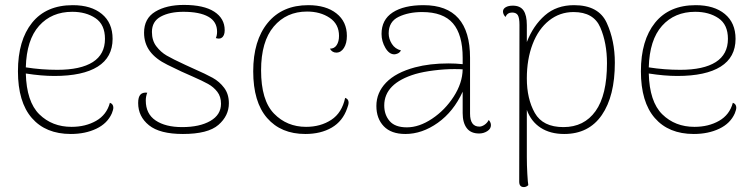

<svg xmlns="http://www.w3.org/2000/svg" viewBox="-20 -533 3071 781"><path d="M441 -95Q441 -87 435 -72Q417 -31 372 -9.5Q327 12 268 12Q166 12 109.5 -53Q53 -118 53 -243Q53 -369 110.5 -440.5Q168 -512 276 -512Q351 -512 394.5 -476Q438 -440 438 -375Q438 -300 377.5 -262Q317 -224 201 -224Q149 -224 85 -234Q88 -119 140 -68Q192 -17 271 -17Q328 -17 371 -41.5Q414 -66 427 -115Q441 -110 441 -95ZM85 -259Q148 -249 213 -249Q308 -249 357.5 -280.5Q407 -312 407 -375Q407 -433 368.5 -459Q330 -485 274 -485Q190 -485 139 -428Q88 -371 85 -259Z M542 -114Q542 -138 551 -148Q560 -158 579 -156Q573 -141 573 -124Q573 -70 613 -43Q653 -16 721 -16Q792 -16 835.5 -41Q879 -66 879 -111Q879 -140 864 -159.5Q849 -179 826.5 -191.5Q804 -204 763 -222Q748 -228 718 -242Q709 -246 661 -269.5Q613 -293 589.5 -325Q566 -357 566 -400Q566 -458 611.5 -485.5Q657 -513 728 -513Q809 -513 851.5 -485.5Q894 -458 894 -410Q894 -387 881 -379Q877 -376 870 -376Q866 -376 858 -378Q863 -389 863 -404Q863 -445 827.5 -465Q792 -485 726 -485Q670 -485 634 -465.5Q598 -446 598 -403Q598 -368 616 -344.5Q634 -321 658 -307Q682 -293 734 -269L769 -253Q817 -232 845 -216.5Q873 -201 892 -175.5Q911 -150 911 -113Q911 -62 868.5 -25Q826 12 724 12Q630 12 586 -23.5Q542 -59 542 -114Z M1010 -243Q1010 -368 1069 -440Q1128 -512 1234 -512Q1306 -512 1348.5 -478.5Q1391 -445 1391 -387Q1391 -357 1379 -338Q1367 -319 1348 -319Q1331 -319 1322 -335Q1340 -335 1349.5 -349.5Q1359 -364 1359 -387Q1359 -435 1321 -460.5Q1283 -486 1229 -486Q1145 -486 1093.5 -425Q1042 -364 1042 -247Q1042 -125 1094.5 -71Q1147 -17 1225 -17Q1284 -17 1327.5 -45.5Q1371 -74 1384 -135Q1398 -130 1398 -116Q1398 -107 1392 -92Q1374 -40 1329.5 -14Q1285 12 1222 12Q1123 12 1066.5 -53Q1010 -118 1010 -243Z M1977 -24Q1977 -9 1962 0.5Q1947 10 1929 10Q1895 10 1878.5 -12Q1862 -34 1862 -73V-160Q1825 -79 1761 -33.5Q1697 12 1629 12Q1571 12 1541 -19.5Q1511 -51 1511 -102Q1511 -156 1550.5 -197Q1590 -238 1668 -259Q1728 -275 1804 -275Q1834 -275 1862 -272V-298Q1862 -392 1822.5 -438Q1783 -484 1697 -484Q1642 -484 1601.5 -464.5Q1561 -445 1561 -397Q1561 -375 1574 -354.5Q1587 -334 1611 -328Q1606 -319 1598 -315.5Q1590 -312 1584 -312Q1563 -312 1547.5 -338.5Q1532 -365 1532 -395Q1532 -453 1577.5 -482.5Q1623 -512 1703 -512Q1892 -512 1892 -298V-71Q1892 -18 1930 -18Q1940 -18 1951 -25.5Q1962 -33 1968 -45Q1977 -35 1977 -24ZM1862 -251Q1852 -252 1828 -252Q1789 -252 1745 -246.5Q1701 -241 1670 -232Q1543 -194 1543 -104Q1543 -66 1565 -40.5Q1587 -15 1635 -15Q1685 -15 1737.5 -50Q1790 -85 1825.5 -140Q1861 -195 1862 -251Z M2481 -278Q2481 -142 2428 -65Q2375 12 2275 12Q2218 12 2179 -13.5Q2140 -39 2123 -86V106Q2123 139 2125 174.5Q2127 210 2129 220Q2121 228 2111 228Q2092 228 2092 206L2093 -432Q2093 -460 2086.5 -471Q2080 -482 2063 -482Q2044 -482 2036 -464Q2026 -475 2026 -486Q2026 -497 2037 -503.5Q2048 -510 2066 -510Q2096 -510 2109.5 -490.5Q2123 -471 2123 -431V-362Q2149 -429 2196.5 -470.5Q2244 -512 2315 -512Q2415 -512 2448 -440Q2481 -368 2481 -278ZM2449 -276Q2449 -358 2422 -421Q2395 -484 2313 -484Q2257 -484 2213.5 -449.5Q2170 -415 2146.5 -353.5Q2123 -292 2123 -214Q2123 -131 2155.5 -73.5Q2188 -16 2272 -16Q2356 -16 2402.5 -81Q2449 -146 2449 -276Z M2975 -95Q2975 -87 2969 -72Q2951 -31 2906 -9.5Q2861 12 2802 12Q2700 12 2643.5 -53Q2587 -118 2587 -243Q2587 -369 2644.5 -440.5Q2702 -512 2810 -512Q2885 -512 2928.5 -476Q2972 -440 2972 -375Q2972 -300 2911.5 -262Q2851 -224 2735 -224Q2683 -224 2619 -234Q2622 -119 2674 -68Q2726 -17 2805 -17Q2862 -17 2905 -41.5Q2948 -66 2961 -115Q2975 -110 2975 -95ZM2619 -259Q2682 -249 2747 -249Q2842 -249 2891.5 -280.5Q2941 -312 2941 -375Q2941 -433 2902.5 -459Q2864 -485 2808 -485Q2724 -485 2673 -428Q2622 -371 2619 -259Z"/></svg>

Font: Arima Madurai Thin
Style: Regular
Weight: 250
Designer: Joana Correia and Natanael Gama
Foundry: NDISCOVER
Version: Version 1.019; ttfautohint (v1.5) -l 7 -r 28 -G 50 -x 13 -D 